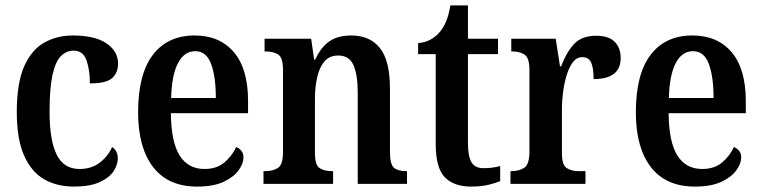

<svg xmlns="http://www.w3.org/2000/svg" viewBox="-20 -679 2812 709"><path d="M253 10Q190 10 143 -17Q96 -44 69 -104.5Q42 -165 42 -265Q42 -373 69.5 -434.5Q97 -496 144 -522Q191 -548 249 -548Q330 -548 373 -519Q416 -490 416 -444Q416 -411 394.5 -391Q373 -371 312 -371Q312 -420 299.5 -456Q287 -492 252 -492Q225 -492 205 -472Q185 -452 174 -403Q163 -354 163 -266Q163 -162 189 -108.5Q215 -55 274 -55Q318 -55 348.5 -78.5Q379 -102 394 -136Q415 -122 415 -94Q415 -71 399.5 -47Q384 -23 348 -6.5Q312 10 253 10Z M708 10Q601 10 545.5 -62Q490 -134 490 -264Q490 -405 544.5 -476.5Q599 -548 699 -548Q791 -548 843.5 -486.5Q896 -425 896 -306V-261H611Q612 -154 643.5 -104.5Q675 -55 735 -55Q780 -55 808.5 -79Q837 -103 852 -136Q863 -132 871 -122.5Q879 -113 879 -98Q879 -75 861 -50Q843 -25 805.5 -7.5Q768 10 708 10ZM777 -317Q777 -396 759.5 -443Q742 -490 701 -490Q660 -490 637 -445.5Q614 -401 612 -317Z M953 0V-47H959Q988 -47 1006.5 -59Q1025 -71 1025 -118V-422Q1025 -466 1007.5 -477.5Q990 -489 962 -489H957V-536H1129L1140 -459H1144Q1165 -505 1196.5 -526.5Q1228 -548 1277 -548Q1346 -548 1383 -501.5Q1420 -455 1420 -352V-118Q1420 -72 1435 -59.5Q1450 -47 1479 -47H1483V0H1301V-338Q1301 -402 1285.5 -438Q1270 -474 1229 -474Q1196 -474 1177.5 -451.5Q1159 -429 1151 -392.5Q1143 -356 1143 -315V-113Q1143 -70 1160 -58.5Q1177 -47 1206 -47H1210V0Z M1720 10Q1656 10 1622.5 -24.5Q1589 -59 1589 -147V-479H1524V-520Q1551 -522 1571 -533.5Q1591 -545 1604 -561Q1617 -576 1627 -599Q1637 -622 1643 -659H1708V-536H1819V-479H1708V-151Q1708 -102 1721 -80Q1734 -58 1765 -58Q1783 -58 1798 -60Q1813 -62 1827 -66V-10Q1813 -4 1785.5 3Q1758 10 1720 10Z M1865 0V-47H1868Q1897 -47 1916 -59.5Q1935 -72 1935 -119V-421Q1935 -465 1917.5 -477Q1900 -489 1871 -489H1868V-536H2032L2048 -434H2052Q2071 -485 2099.5 -516Q2128 -547 2181 -547Q2228 -547 2250 -524.5Q2272 -502 2272 -465Q2272 -387 2172 -387Q2172 -428 2163 -448Q2154 -468 2130 -468Q2110 -468 2096 -450Q2082 -432 2073 -403Q2064 -374 2059.5 -340.5Q2055 -307 2055 -275V-114Q2055 -70 2072.5 -58.5Q2090 -47 2117 -47H2142V0Z M2546 10Q2439 10 2383.5 -62Q2328 -134 2328 -264Q2328 -405 2382.5 -476.5Q2437 -548 2537 -548Q2629 -548 2681.5 -486.5Q2734 -425 2734 -306V-261H2449Q2450 -154 2481.5 -104.5Q2513 -55 2573 -55Q2618 -55 2646.5 -79Q2675 -103 2690 -136Q2701 -132 2709 -122.5Q2717 -113 2717 -98Q2717 -75 2699 -50Q2681 -25 2643.5 -7.5Q2606 10 2546 10ZM2615 -317Q2615 -396 2597.5 -443Q2580 -490 2539 -490Q2498 -490 2475 -445.5Q2452 -401 2450 -317Z"/></svg>

Font: Noto Serif Lao Condensed SemiBold
Style: Regular
Weight: 600
Width: 3
Designer: Monotype Design Team
Foundry: Monotype Imaging Inc.
Version: Version 2.003; ttfautohint (v1.8.4.7-5d5b)